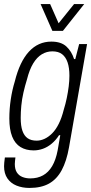

<svg xmlns="http://www.w3.org/2000/svg" viewBox="-24 -743 450 946"><path d="M121 183Q86 183 57.5 171.5Q29 160 12.5 136Q-4 112 -4 76Q-4 68 -3 58Q-2 48 0 33H52Q51 42 50 50Q49 58 49 65Q49 91 59 106.5Q69 122 86.5 129Q104 136 125 136Q161 136 188 121Q215 106 233 75.5Q251 45 260 -2Q263 -21 266.5 -39.5Q270 -58 273 -77H267Q251 -52 230.5 -35Q210 -18 187.5 -10Q165 -2 142 -2Q104 -2 77 -18.5Q50 -35 36 -70Q22 -105 22 -159Q22 -206 29 -253Q36 -300 49 -342Q73 -439 118.5 -488.5Q164 -538 229 -538Q277 -538 303 -514Q329 -490 341 -452H347L366 -526H405L316 -17Q304 51 280 95.5Q256 140 217.5 161.5Q179 183 121 183ZM157 -50Q176 -50 195.5 -59Q215 -68 233 -86Q251 -104 265.5 -133Q280 -162 290 -202Q299 -231 305 -260Q311 -289 314.5 -317Q318 -345 318 -370Q318 -409 309 -435.5Q300 -462 282 -476Q264 -490 234 -490Q206 -490 182 -475.5Q158 -461 139.5 -430.5Q121 -400 109 -352Q99 -320 91.5 -287Q84 -254 81 -222.5Q78 -191 78 -162Q78 -123 86.5 -98.5Q95 -74 112 -62Q129 -50 157 -50ZM391 -723 286 -591H234L176 -723H223L275 -605H246L341 -723Z"/></svg>

Font: Archivo Condensed ExtraLight
Style: Italic
Weight: 250
Width: 3
Italic angle: -10°
Designer: Hector Gatti
Foundry: Omnibus-Type
Version: Version 2.001